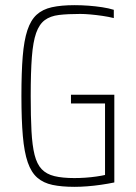

<svg xmlns="http://www.w3.org/2000/svg" viewBox="-20 -716 528 744"><path d="M269 8Q219 8 183.5 0.5Q148 -7 124.5 -27.5Q101 -48 87.5 -87Q74 -126 68.5 -189Q63 -252 63 -344Q63 -435 68 -497Q73 -559 86 -598.5Q99 -638 122 -659Q145 -680 181 -688Q217 -696 269 -696Q295 -696 322.5 -694Q350 -692 376 -688Q402 -684 421 -678V-646Q401 -651 377 -654.5Q353 -658 330.5 -660Q308 -662 291 -662Q242 -662 208.5 -658Q175 -654 153.5 -638Q132 -622 120 -588Q108 -554 103.5 -495Q99 -436 99 -344Q99 -264 102 -208Q105 -152 114 -116Q123 -80 141.5 -60.5Q160 -41 191 -33.5Q222 -26 268 -26Q289 -26 311 -27.5Q333 -29 353.5 -32Q374 -35 387 -38V-315H255V-349H423V-9Q399 -4 371.5 0Q344 4 317.5 6Q291 8 269 8Z"/></svg>

Font: Saira Condensed Thin
Style: Regular
Weight: 250
Width: 3
Designer: Hector Gatti with collaboration of the Omnibus-Type team
Foundry: Omnibus-Type
Version: Version 1.101